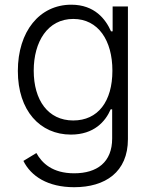

<svg xmlns="http://www.w3.org/2000/svg" viewBox="-20 -573 643 809"><path d="M292.5 215.8C423.3 215.8 519 152.3 519 13.2V-545.9H454.6V-440.9H447.8C425.8 -490.7 379.9 -553.2 280.3 -553.2C146.5 -553.2 55.2 -440.4 55.2 -273.9C55.2 -106.4 148.9 -5.9 278.8 -5.9C376 -5.9 424.3 -61 446.3 -112.3H452.6V10.3C452.6 110.8 388.7 157.2 292.5 157.2C201.2 157.2 156.7 114.3 133.3 71.8L78.6 105C110.4 169.4 181.2 215.8 292.5 215.8ZM288.6 -65.4C182.1 -65.4 122.1 -151.4 122.1 -275.4C122.1 -397 180.7 -493.2 288.6 -493.2C394.5 -493.2 453.6 -401.9 453.6 -275.4C453.6 -145 392.6 -65.4 288.6 -65.4Z"/></svg>

Font: Raveo Light
Style: Regular
Weight: 300
Designer: Jakub Foglar, Rasmus Andersson (Inter)
Foundry: Jakubfoglar.com
Version: Version 1.100;Glyphs 3.2.3 (3260)